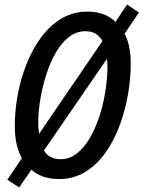

<svg xmlns="http://www.w3.org/2000/svg" viewBox="-20 -776 630 843"><path d="M64 47 12 13 76 -81Q45 -136 45 -223Q45 -290 58 -360.5Q71 -431 97 -496Q123 -561 161 -612.5Q199 -664 250 -694.5Q301 -725 364 -725Q441 -725 487 -680L538 -756L590 -721L527 -628Q554 -578 554 -496Q554 -434 542.5 -365Q531 -296 507 -229.5Q483 -163 445.5 -109Q408 -55 356.5 -22.5Q305 10 239 10Q163 10 118 -31ZM430 -596Q406 -639 356 -639Q315 -639 282 -613Q249 -587 224.5 -544Q200 -501 183.5 -449.5Q167 -398 158 -345.5Q149 -293 148 -248Q147 -216 152 -189ZM246 -77Q285 -77 316.5 -101.5Q348 -126 372.5 -167Q397 -208 414.5 -259.5Q432 -311 441 -365.5Q450 -420 452 -471Q452 -484 451.5 -495.5Q451 -507 449 -517L173 -115Q196 -77 246 -77Z"/></svg>

Font: Noto Sans Condensed Medium
Style: Italic
Weight: 500
Width: 3
Italic angle: -12°
Designer: Monotype Design Team
Foundry: Monotype Imaging Inc.
Version: Version 2.013; ttfautohint (v1.8.4.7-5d5b)